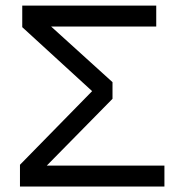

<svg xmlns="http://www.w3.org/2000/svg" viewBox="-20 -679 640 699"><path d="M52.7 0V-79.1L315.4 -347.2L61 -580.1V-658.7H548.8V-582.5H166L389.6 -379.9V-319.3L150.4 -76.2H578.6V0Z"/></svg>

Font: Courier New
Style: Regular
Weight: 400
Designer: Steve Matteson
Foundry: Ascender Corporation
Version: Version 2.00.3